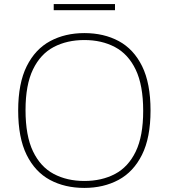

<svg xmlns="http://www.w3.org/2000/svg" viewBox="-20 -911 826 940"><path d="M393 9Q297.5 9 224.5 -30.2Q151.5 -69.5 110.2 -153.2Q69 -237 69 -370Q69 -503 110.8 -586.8Q152.5 -670.5 225.8 -709.8Q299 -749 393 -749Q488.5 -749 561.5 -709.8Q634.5 -670.5 675.8 -586.8Q717 -503 717 -370Q717 -237 675.2 -153.2Q633.5 -69.5 560.2 -30.2Q487 9 393 9ZM393 -25Q478 -25 543 -59.2Q608 -93.5 644.5 -169Q681 -244.5 681 -368Q681 -493.5 644.5 -569.8Q608 -646 543 -680.5Q478 -715 393 -715Q308 -715 243 -680.8Q178 -646.5 141.5 -571Q105 -495.5 105 -372Q105 -246.5 141.5 -170.2Q178 -94 243 -59.5Q308 -25 393 -25ZM243 -861V-891H543V-861Z"/></svg>

Font: Encode Sans SC Expanded Thin
Style: Regular
Weight: 250
Width: 7
Designer: Multiple Designers
Foundry: Impallari Type
Version: Version 3.002